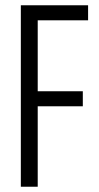

<svg xmlns="http://www.w3.org/2000/svg" viewBox="-20 -708 377 728"><path d="M59 0V-688H314V-631H123V-362H294V-305H123V0Z"/></svg>

Font: Saira ExtraCondensed
Style: Regular
Weight: 400
Width: 2
Designer: Hector Gatti with collaboration of the Omnibus-Type team
Foundry: Omnibus-Type
Version: Version 1.101